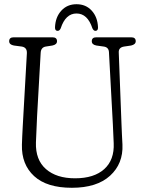

<svg xmlns="http://www.w3.org/2000/svg" viewBox="-20 -877 684 911"><path d="M515.5 -287.5 497 -629Q496 -652.5 473 -656L437.5 -661Q415.5 -665 415.5 -681.5Q415.5 -700 437 -700H602.5Q624 -700 624 -681.5Q624 -666 602 -661L568 -656Q542 -651.5 543.5 -627.5L556.5 -287.5Q557.5 -263.5 558.5 -240Q559.5 -216.5 561 -191Q565 -100.5 502.2 -43.2Q439.5 14 321 14Q202 14 141.8 -41.5Q81.5 -97 84 -190.5Q84.5 -206.5 85.5 -230.5Q86.5 -254.5 88 -279.5Q89.5 -304.5 90.5 -324L107.5 -624Q109 -651.5 84 -656L46 -661Q23.5 -665 23.5 -681.5Q23.5 -700 45 -700H229Q250.5 -700 250.5 -681.5Q250.5 -665.5 228.5 -661L196.5 -656Q174.5 -652 173 -626.5L156 -327Q154 -288.5 153 -258Q152 -227.5 150.5 -201Q148 -118.5 198 -74.8Q248 -31 336 -31Q426.5 -31 474.8 -74.8Q523 -118.5 519.5 -197.5Q518 -229 517.2 -248.8Q516.5 -268.5 515.5 -287.5ZM343 -813Q291 -813 268 -742.5Q262.5 -730.5 253.5 -730.5Q240.5 -730.5 241 -747.5Q243 -796 271 -826.5Q299 -857 343 -857Q387.5 -857 415.2 -826.5Q443 -796 445 -747.5Q445.5 -730.5 432.5 -730.5Q424.5 -730.5 418.5 -742.5Q395.5 -813 343 -813Z"/></svg>

Font: Fraunces 144pt SuperSoft Light
Style: Regular
Weight: 300
Version: Version 1.000;[0bf87f6ff]